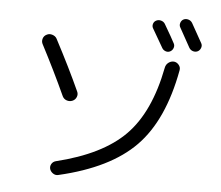

<svg xmlns="http://www.w3.org/2000/svg" viewBox="-56 -889 1113 965"><g transform="rotate(5 500.0 -406.0)"><path d="M229.5 -13.7Q225.6 -27.3 232.4 -39.6Q239.3 -51.8 252.9 -55.7Q485.4 -112.3 600.1 -228.5Q714.8 -344.7 758.8 -572.3Q761.7 -587.9 774.4 -597.7Q787.1 -607.4 802.7 -606.4Q817.4 -604.5 827.1 -592.3Q836.9 -580.1 834 -565.4Q787.1 -310.5 658.7 -179.2Q530.3 -47.9 273.4 11.7Q259.8 15.6 247.1 7.8Q234.4 0 229.5 -13.7ZM739.3 -792Q781.2 -720.7 793 -697.3Q798.8 -686.5 794.4 -674.3Q790 -662.1 778.8 -656.2Q767.6 -650.4 755.4 -654.8Q743.2 -659.2 737.3 -669.9Q707 -723.6 683.6 -762.7Q676.8 -773.4 680.2 -785.6Q683.6 -797.9 694.8 -803.7Q706.1 -809.6 719.2 -806.2Q732.4 -802.7 739.3 -792ZM831.1 -821.3Q842.8 -827.1 856 -823.2Q869.1 -819.3 876 -807.6Q894.5 -775.4 930.7 -710Q936.5 -699.2 932.1 -687Q927.7 -674.8 917 -668.9Q905.3 -663.1 892.6 -667Q879.9 -670.9 873 -682.6Q842.8 -736.3 819.3 -779.3Q812.5 -790 816.4 -802.7Q820.3 -815.4 831.1 -821.3ZM260.7 -383.8Q203.1 -509.8 137.7 -634.8Q129.9 -648.4 134.3 -663.6Q138.7 -678.7 153.3 -685.5Q166 -692.4 181.6 -687.5Q197.3 -682.6 204.1 -669.9Q278.3 -529.3 330.1 -415Q336.9 -401.4 331.1 -386.7Q325.2 -372.1 311 -366.2Q296.9 -360.4 282.2 -365.2Q267.6 -370.1 260.7 -383.8Z"/></g></svg>

Font: Rounded Mgen+ 2m regular
Style: Regular
Weight: 400
Designer: [Source Han Sans]
Ryoko NISHIZUKA  (kana & ideographs); Paul D. Hunt (Latin, Greek & Cyrillic); Wenlong ZHANG  (bopomofo
Version: Version 1.059.20150602